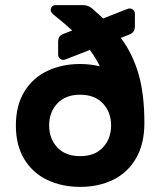

<svg xmlns="http://www.w3.org/2000/svg" viewBox="-20 -720 632 750"><path d="M195 -658C216.3 -641.3 238.7 -622.3 262 -601L229 -588C221 -585.3 215.3 -581.5 212 -576.5C208.7 -571.5 207 -564.3 207 -555V-507C207 -501 209 -496 213 -492C217 -488 222 -486 228 -486C230.7 -486 234.3 -487 239 -489L331 -525C346.3 -504.3 359.3 -483 370 -461C344.7 -467 319 -470 293 -470C245.7 -470 203 -461 165 -443C127 -425 97 -398 75 -362C53 -326 42 -282 42 -230C42 -178 53 -134 75 -98C97 -62 127 -35 165 -17C203 1 245.7 10 293 10C341 10 383.8 0.8 421.5 -17.5C459.2 -35.8 489 -63.7 511 -101C533 -138.3 544 -184.7 544 -240C544 -315.3 536.3 -379.2 521 -431.5C505.7 -483.8 482.7 -530.7 452 -572L485 -585C493 -588.3 498.7 -592.5 502 -597.5C505.3 -602.5 507 -609.3 507 -618V-666C507 -672 505 -677 501 -681C497 -685 492 -687 486 -687C484 -687 480.3 -686 475 -684L383 -648L340 -687C329.3 -695.7 317.3 -700 304 -700H198C192 -700 187.2 -698.2 183.5 -694.5C179.8 -690.8 178 -686 178 -680C178 -674 183.7 -666.7 195 -658ZM382 -144C360.7 -121.3 331 -110 293 -110C255 -110 225.3 -121.3 204 -144C182.7 -166.7 172 -195.3 172 -230C172 -264.7 182.7 -293.3 204 -316C225.3 -338.7 255 -350 293 -350C331 -350 360.7 -338.7 382 -316C403.3 -293.3 414 -264.7 414 -230C414 -195.3 403.3 -166.7 382 -144Z"/></svg>

Font: Rubik
Style: Regular
Weight: 500
Designer: Hubert & Fischer
Foundry: Hubert & Fischer
Version: Version 1.100